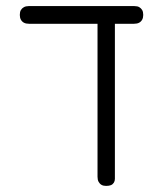

<svg xmlns="http://www.w3.org/2000/svg" viewBox="-20 -600 545 630"><path d="M75 -522Q65 -522 58.5 -525.5Q52 -529 48.5 -535.5Q45 -542 45 -551Q45 -561 48.5 -567Q52 -573 58.5 -576.5Q65 -580 74 -580H421Q431 -580 437 -576.5Q443 -573 446.5 -567Q450 -561 450 -551Q450 -542 446.5 -535.5Q443 -529 436.5 -525.5Q430 -522 420 -522ZM328 10Q319 10 313 6.5Q307 3 303.5 -3.5Q300 -10 300 -20V-523H357V-13Q357 -6 353.5 -0.5Q350 5 344 7.5Q338 10 328 10Z"/></svg>

Font: Fredoka SemiCondensed Light
Style: Regular
Weight: 300
Width: 4
Designer: Ben Nathan
Foundry: Milena B. Brandão, Ben Nathan
Version: Version 2.001